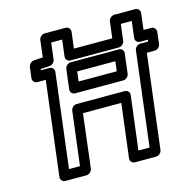

<svg xmlns="http://www.w3.org/2000/svg" viewBox="-103 -784 922 914"><g transform="rotate(-15 357.5 -327.0)"><path d="M527 -391 539 -489C541 -504 529 -514 518 -514H279C264 -514 252 -500 251 -489L239 -391C237 -376 250 -366 261 -366H499C514 -366 526 -380 527 -391ZM480 -416H292L298 -464H486ZM662 -523 661 -514H622C607 -514 595 -500 594 -489L537 -25H482L515 -290C517 -305 504 -315 493 -315H255C240 -315 228 -301 227 -290L194 -25H140L197 -489C199 -504 186 -514 175 -514H132L133 -520L178 -523C192 -524 203 -537 204 -548L214 -629H268L258 -548C256 -533 269 -523 280 -523H519C534 -523 546 -537 547 -548L557 -629H611L601 -548C599 -533 612 -523 623 -523ZM715 -548C716 -559 708 -573 693 -573H654L664 -654C665 -665 657 -679 642 -679H538C527 -679 512 -669 510 -654L500 -573H311L321 -654C322 -665 314 -679 299 -679H195C184 -679 169 -669 167 -654L157 -571L112 -568C101 -567 88 -557 86 -543L79 -489C78 -478 86 -464 101 -464H143L86 0C85 11 93 25 108 25H213C224 25 239 15 241 0L273 -265H462L429 0C428 11 436 25 451 25H556C567 25 582 15 584 0L641 -464H680C691 -464 706 -474 708 -489Z"/></g></svg>

Font: Falling Sky
Style: CondOuObl
Weight: 400
Designer: Paul D. Hunt
Foundry: Adobe Systems Incorporated
Version: Version 1.02